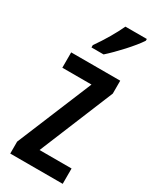

<svg xmlns="http://www.w3.org/2000/svg" viewBox="-197 -822 715 878"><g transform="rotate(30 160.0 -383.0)"><path d="M302 -757V-766H189C168 -721 139 -671 102 -618V-606H166C209 -644 276 -716 302 -757ZM300 0V-81H131L292 -472V-540H33V-459H187L23 -63V0Z"/></g></svg>

Font: Noto Sans Khmer ExtraCondensed Medium
Style: Regular
Weight: 500
Width: 2
Designer: Danh Hong and the Monotype Design Team
Foundry: Monotype Imaging Inc.
Version: Version 2.004